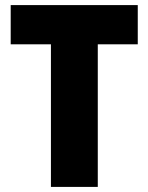

<svg xmlns="http://www.w3.org/2000/svg" viewBox="-20 -734 583 754"><path d="M364 0V-560H521V-714H22V-560H180V0Z"/></svg>

Font: Noto Sans Georgian SemiCondensed Black
Style: Regular
Weight: 900
Width: 4
Designer: Monotype Design Team, Akaki Razmadze
Foundry: Google LLC
Version: Version 2.005